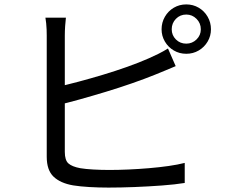

<svg xmlns="http://www.w3.org/2000/svg" viewBox="-20 -830 1040 871"><path d="M759 -697Q759 -670 778 -651Q797 -632 825 -632Q852 -632 871.5 -651Q891 -670 891 -697Q891 -725 871.5 -744.5Q852 -764 825 -764Q797 -764 778 -744.5Q759 -725 759 -697ZM713 -697Q713 -728 728 -754Q743 -780 768.5 -795Q794 -810 825 -810Q856 -810 881.5 -795Q907 -780 922 -754Q937 -728 937 -697Q937 -667 922 -641.5Q907 -616 881.5 -601Q856 -586 825 -586Q794 -586 768.5 -601Q743 -616 728 -641.5Q713 -667 713 -697ZM279 -750Q277 -733 275.5 -711.5Q274 -690 274 -669Q274 -656 274 -617.5Q274 -579 274 -525.5Q274 -472 274 -412.5Q274 -353 274 -298Q274 -243 274 -201.5Q274 -160 274 -141Q274 -103 290.5 -88.5Q307 -74 344 -67Q368 -63 403.5 -61Q439 -59 476 -59Q516 -59 562 -61Q608 -63 655.5 -67Q703 -71 745 -77Q787 -83 818 -91V0Q775 7 714.5 11.5Q654 16 590.5 18.5Q527 21 472 21Q428 21 385.5 18.5Q343 16 312 11Q254 1 223 -28.5Q192 -58 192 -119Q192 -144 192 -189Q192 -234 192 -292Q192 -350 192 -410.5Q192 -471 192 -525Q192 -579 192 -617.5Q192 -656 192 -669Q192 -682 191.5 -696Q191 -710 189.5 -724.5Q188 -739 186 -750ZM237 -435Q282 -445 336.5 -459.5Q391 -474 447.5 -491Q504 -508 557.5 -527Q611 -546 654 -565Q677 -575 699 -586Q721 -597 742 -610L777 -530Q756 -521 730.5 -510.5Q705 -500 683 -491Q636 -472 578.5 -452Q521 -432 460 -413.5Q399 -395 341.5 -379Q284 -363 237 -352Z"/></svg>

Font: Noto Sans JP Thin
Style: Regular
Weight: 400
Version: Version 2.004-H2;hotconv 1.0.118;makeotfexe 2.5.65603